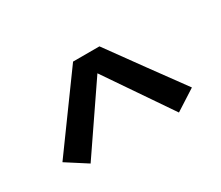

<svg xmlns="http://www.w3.org/2000/svg" viewBox="-62 -858 625 542"><g transform="rotate(-30 250.0 -587.0)"><path d="M106 -450 39 -493 207 -724H293L377 -608L461 -493L394 -450L250 -661Z"/></g></svg>

Font: Iosevka Term SS14
Style: Regular
Weight: 400
Monospace: yes
Designer: Belleve Invis
Foundry: Belleve Invis
Version: Version 24.1.1; ttfautohint (v1.8.4)